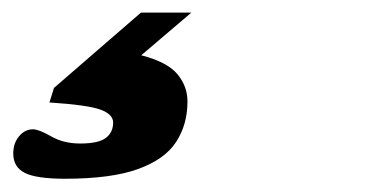

<svg xmlns="http://www.w3.org/2000/svg" viewBox="-46 -44 566 297"><path d="M54.5 232.5Q10.5 232.5 -7.5 223.5Q-25.5 214.5 -25.5 193.5Q-25.5 177.5 -16.5 166.8Q-7.5 156 5 156Q14 156 33.2 167Q52.5 178 78 178Q106 178 117.5 169.5Q129 161 129 145.5Q129 133 110 125.8Q91 118.5 30.5 114.5L37.5 92L172 -24.5H250L172.5 41.5Q213 52 228.5 70.8Q244 89.5 244 113Q244 148.5 226.5 175.5Q209 202.5 167.5 217.5Q126 232.5 54.5 232.5Z"/></svg>

Font: Newsreader Caption ExtraBold
Style: Italic
Weight: 800
Italic angle: -17°
Designer: Hugues Gentile
Foundry: Production Type
Version: Version 1.001